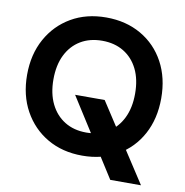

<svg xmlns="http://www.w3.org/2000/svg" viewBox="-89 -796 955 991"><g transform="rotate(10 389.0 -301.0)"><path d="M554 110 299 -291H454L715 110ZM389 12Q285 12 206 -34Q127 -80 82 -161.5Q37 -243 37 -350Q37 -457 82 -538.5Q127 -620 206 -666Q285 -712 389 -712Q493 -712 572.5 -666Q652 -620 696 -538.5Q740 -457 740 -350Q740 -243 696 -161.5Q652 -80 572.5 -34Q493 12 389 12ZM389 -109Q454 -109 502 -138.5Q550 -168 576.5 -222Q603 -276 603 -350Q603 -425 576.5 -478.5Q550 -532 502 -561Q454 -590 389 -590Q324 -590 276 -561Q228 -532 201.5 -478.5Q175 -425 175 -350Q175 -276 201.5 -222Q228 -168 276 -138.5Q324 -109 389 -109Z"/></g></svg>

Font: DM Sans 36pt
Style: Bold
Weight: 700
Version: Version 4.004;gftools[0.9.30]